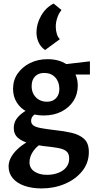

<svg xmlns="http://www.w3.org/2000/svg" viewBox="-20 -765 536 1074"><path d="M212 289Q159 289 117 274.5Q75 260 51.5 232Q28 204 28 166Q28 119 74.5 72.5Q121 26 214 -8L240 20Q192 45 168.5 77Q145 109 145 142Q145 176 172.5 194.5Q200 213 243 213Q276 213 304.5 202.5Q333 192 350 171.5Q367 151 367 122Q367 95 352.5 82Q338 69 306 63Q274 57 223 52Q182 47 143.5 37Q105 27 81 6.5Q57 -14 57 -49Q57 -78 72.5 -100Q88 -122 115.5 -140Q143 -158 179 -174L207 -144Q191 -138 172.5 -124Q154 -110 154 -89Q154 -73 166.5 -63.5Q179 -54 208.5 -48.5Q238 -43 288 -37Q338 -32 381 -22Q424 -12 450.5 12Q477 36 477 85Q477 146 440 192Q403 238 343 263.5Q283 289 212 289ZM224 -119Q172 -119 133.5 -138.5Q95 -158 74 -191.5Q53 -225 53 -268Q53 -317 79 -354Q105 -391 148.5 -412.5Q192 -434 246 -434Q322 -434 368.5 -393Q415 -352 415 -286Q415 -238 391 -200.5Q367 -163 324 -141Q281 -119 224 -119ZM242 -196Q264 -196 279.5 -205Q295 -214 303.5 -230Q312 -246 312 -268Q312 -307 289 -332Q266 -357 227 -357Q195 -357 176 -337.5Q157 -318 157 -283Q157 -257 168 -237.5Q179 -218 198.5 -207Q218 -196 242 -196ZM315 -348 304 -401 483 -422V-348ZM280 -745 324 -709Q308 -689 300 -664.5Q292 -640 292 -616Q292 -594 298 -575Q304 -556 315 -546L232 -485Q207 -503 195.5 -529Q184 -555 184 -584Q184 -631 210 -677Q236 -723 280 -745Z"/></svg>

Font: Ysabeau
Style: Bold
Weight: 700
Designer: Christian Thalmann (Catharsis Fonts)
Version: Version 2.000;gftools[0.9.27.dev2+g8671c4b]